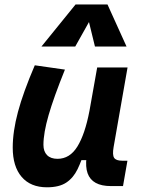

<svg xmlns="http://www.w3.org/2000/svg" viewBox="-20 -815 626 846"><path d="M187 10.3Q114.7 10.3 75.4 -35.6Q36.1 -81.5 36.1 -164.6Q36.1 -235.8 59.1 -321.8Q82 -407.7 133.3 -527.3L266.1 -508.3Q216.8 -386.2 194.1 -307.6Q171.4 -229 171.4 -176.8Q171.4 -147.5 187.5 -131.3Q203.6 -115.2 233.4 -115.2Q287.6 -115.2 321 -169.4Q354.5 -223.6 374 -325.7L369.1 -109.4H336.9L356 -160.6Q340.3 -107.9 321.8 -69.6Q303.2 -31.2 272 -10.5Q240.7 10.3 187 10.3ZM468.8 4.9Q427.2 4.9 401.6 -9.3Q376 -23.4 366 -51.5Q356 -79.6 361.3 -122.1L357.9 -234.9L408.2 -517.6H542L480.5 -166.5Q474.6 -132.3 482.9 -119.6Q491.2 -106.9 518.1 -106.9H541.5L522 4.9ZM453.6 -795.4 537.6 -609.9H398.4L369.1 -730H378.9L311.5 -609.9H162.6L313 -795.4Z"/></svg>

Font: Cascadia Code PL
Style: Italic
Weight: 400
Italic angle: -10°
Monospace: yes
Designer: Aaron Bell
Foundry: Saja Typeworks
Version: Version 2404.023